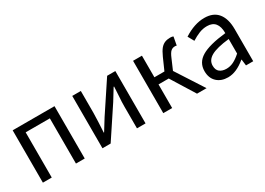

<svg xmlns="http://www.w3.org/2000/svg" viewBox="-12 -1135 2378 1725"><g transform="rotate(-30 1177.0 -272.0)"><path d="M92 -543H526V0H435V-469H184V0H92Z M710 -543H799V-316Q799 -279 796 -223Q793 -167 792 -147L790 -116H794L866 -232L1072 -543H1157V0H1068V-227Q1068 -276 1072 -323L1078 -428H1073Q1024 -347 1001 -311L795 0H710Z M1341 -543H1433V-319H1537L1591 -441Q1613 -490 1634 -515Q1654 -538 1678 -547.5Q1702 -557 1733 -557Q1755 -557 1765 -551L1749 -465Q1744 -468 1731 -468Q1706 -468 1688.5 -452.5Q1671 -437 1653 -394L1606 -285L1790 0H1691L1539 -245H1433V0H1341Z M1850 -141Q1850 -230 1929 -277.5Q2008 -325 2183 -344Q2183 -481 2071 -481Q2028 -481 1988.5 -465Q1949 -449 1908 -423L1873 -486Q1984 -557 2086 -557Q2180 -557 2227 -498.5Q2274 -440 2274 -334V0H2199L2191 -65H2188Q2095 13 2008 13Q1937 13 1893.5 -28Q1850 -69 1850 -141ZM2183 -132V-283Q2054 -269 1996 -236.5Q1938 -204 1938 -147Q1938 -102 1964.5 -81.5Q1991 -61 2034 -61Q2072 -61 2107.5 -78.5Q2143 -96 2183 -132Z"/></g></svg>

Font: Merged Yaku Han JP
Style: Regular
Weight: 400
Designer: Ryoko NISHIZUKA 西塚涼子 (kana, bopomofo & ideographs); Paul D. Hunt (Latin, Greek & Cyrillic); Sandoll Communications 산돌커뮤니
Foundry: Adobe
Version: Version 2.004